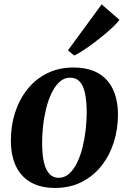

<svg xmlns="http://www.w3.org/2000/svg" viewBox="-20 -868 604 900"><path d="M323.5 -551.5Q392.5 -551.5 438.8 -525.8Q485 -500 508.8 -450.8Q532.5 -401.5 533 -331Q533 -262.5 513.2 -200.5Q493.5 -138.5 455.5 -90.5Q417.5 -42.5 362.8 -14.8Q308 13 238 13Q171 13 124.8 -13.2Q78.5 -39.5 55 -88.5Q31.5 -137.5 31 -206.5Q30.5 -276.5 50.2 -338.8Q70 -401 108 -449Q146 -497 200.5 -524.2Q255 -551.5 323.5 -551.5ZM309.5 -504Q281 -504 259.5 -484.5Q238 -465 222.2 -432.5Q206.5 -400 196.5 -359.8Q186.5 -319.5 181.8 -277.2Q177 -235 177.5 -197Q177.5 -140.5 186.5 -104.8Q195.5 -69 212.8 -51.8Q230 -34.5 255 -34.5Q283 -34.5 304.5 -54Q326 -73.5 341.8 -106Q357.5 -138.5 367.2 -178.8Q377 -219 381.8 -261.2Q386.5 -303.5 386.5 -342Q386 -398.5 377.8 -434Q369.5 -469.5 352.5 -486.8Q335.5 -504 309.5 -504ZM298.5 -632 456.5 -847.5 540 -775Q531.5 -763 513 -745Q494.5 -727 470.5 -707Q446.5 -687 420.5 -667.5Q394.5 -648 370.2 -632Q346 -616 328 -607.5Z"/></svg>

Font: Merriweather 60pt
Style: Bold Italic
Weight: 700
Italic angle: -7.8°
Version: Version 2.101